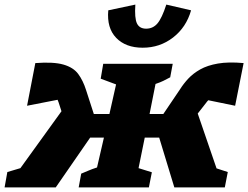

<svg xmlns="http://www.w3.org/2000/svg" viewBox="-47 -817 1082 837"><path d="M196 0H-27L-15 -67L42 -84L221 -332L208 -372Q206 -377 204 -382L71 -356L107 -542Q186 -548 229.5 -535.5Q273 -523 294 -494.5Q315 -466 328 -425L362 -320H430L459 -449L392 -474L403 -539H706L695 -480Q676 -470 665 -464.5Q654 -459 631 -451L605 -320H665L738 -428Q753 -452 774 -474.5Q795 -497 826 -514.5Q857 -532 903 -540Q949 -548 1015 -542L978 -356L861 -380Q855 -374 851 -368L815 -322L897 -83L946 -67L933 0H713L647 -217H584L557 -84L615 -66L602 0H296L307 -60Q322 -66 338 -73Q354 -80 376 -87L406 -217H346ZM575 -609Q501 -609 459.5 -652Q418 -695 425 -772L543 -797Q539 -738 550 -715Q561 -692 590 -692Q620 -692 639.5 -715Q659 -738 678 -797L786 -772Q765 -698 707.5 -653.5Q650 -609 575 -609Z"/></svg>

Font: Piazzolla SC ExtraBold
Style: Italic
Weight: 800
Italic angle: -11.3°
Designer: Juan Pablo del Peral
Foundry: Huerta Tipografica
Version: Version 1.330